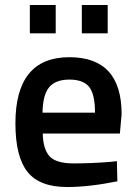

<svg xmlns="http://www.w3.org/2000/svg" viewBox="-20 -741 548 772"><path d="M422 -90 450 -93 452 -12Q338 11 250 11Q139 11 90.5 -50Q42 -111 42 -245Q42 -511 259 -511Q469 -511 469 -282L462 -204H152Q153 -142 179 -113Q205 -84 276 -84Q347 -84 422 -90ZM362 -288Q362 -362 338.5 -391.5Q315 -421 259 -421Q203 -421 177.5 -390Q152 -359 151 -288ZM100 -607V-721H204V-607ZM309 -607V-721H413V-607Z"/></svg>

Font: Titillium Web[RUS by Daymarius]
Style: Regular
Weight: 600
Designer: Cyrillization by Daymarius
Foundry: Cyrillization by Daymarius
Version: Version 1.002 September 11, 2018